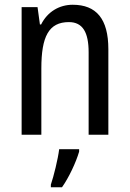

<svg xmlns="http://www.w3.org/2000/svg" viewBox="-20 -567 545 808"><path d="M286 -547C230 -547 180 -518 153 -464H148L138 -537H71V0H154V-279C154 -413 185 -474 270 -474C328 -474 353 -431 353 -347V0H436V-360C436 -488 385 -547 286 -547ZM313 71V61H229C224 102 206 175 194 210V221H241C270 180 300 116 313 71Z"/></svg>

Font: Noto Sans Myanmar UI Condensed
Style: Regular
Weight: 400
Width: 3
Designer: Monotype Design Team
Foundry: Monotype Imaging Inc.
Version: Version 2.103